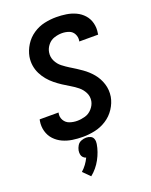

<svg xmlns="http://www.w3.org/2000/svg" viewBox="-179 -837 934 1185"><g transform="rotate(-20 288.0 -244.5)"><path d="M245 8Q284 8 324 -0.5Q364 -9 400 -32Q436 -55 459.5 -91Q483 -127 490 -166Q497 -210 484 -250.5Q471 -291 445 -322Q419 -353 385.5 -376.5Q352 -400 317 -421L315 -422Q291 -437 269 -454Q247 -471 234 -497.5Q221 -524 226 -554Q230 -579 247.5 -600.5Q265 -622 290.5 -630Q316 -638 340 -638Q364 -638 386 -630Q408 -622 418.5 -601Q429 -580 425 -557L424 -553H548Q549 -557 549 -562Q555 -595 547 -627Q539 -659 518 -682.5Q497 -706 468 -719.5Q439 -733 406.5 -738Q374 -743 341 -743Q302 -743 263 -734.5Q224 -726 189 -702.5Q154 -679 132 -643.5Q110 -608 103 -570Q98 -540 102.5 -511.5Q107 -483 119.5 -458Q132 -433 149.5 -412Q167 -391 188.5 -373.5Q210 -356 233 -341Q256 -326 280 -312Q304 -298 325.5 -280.5Q347 -263 360 -237.5Q373 -212 368 -182Q363 -156 343.5 -134Q324 -112 297.5 -104.5Q271 -97 245 -97Q220 -97 196.5 -105Q173 -113 160.5 -134.5Q148 -156 153 -181Q153 -183 154 -185H30Q29 -180 28 -176Q22 -141 31 -108.5Q40 -76 62 -52.5Q84 -29 113.5 -15.5Q143 -2 176.5 3Q210 8 245 8ZM209 254Q250 221 275.5 174Q301 127 309 78Q312 62 307.5 47Q303 32 289.5 25.5Q276 19 260 19Q244 19 227.5 25.5Q211 32 202 47Q193 62 190 78Q188 91 190 103Q192 115 200 123.5Q208 132 219 135Q209 156 195.5 174.5Q182 193 164 209Z"/></g></svg>

Font: Iosevka Sparkle Oblique
Style: Bold
Weight: 700
Italic angle: -9°
Designer: Belleve Invis
Foundry: Belleve Invis
Version: Version 4.5.0; ttfautohint (v1.8.3)